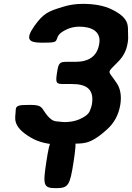

<svg xmlns="http://www.w3.org/2000/svg" viewBox="-20 -740 684 994"><path d="M456 -201C455 -194 453 -188 451 -182C444 -165 445 -146 390 -122C369 -113 343 -108 315 -108C306 -108 298 -109 290 -110C269 -113 254 -107 224 -143C193 -181 203 -197 137 -197C70 -197 61 -194 61 -163C61 -134 37 -87 141 -27C181 -3 235 9 297 9C317 9 336 8 355 5C404 -1 439 17 534 -70C569 -101 594 -143 603 -199C610 -244 603 -280 586 -307C538 -381 528 -355 592 -421C617 -446 635 -478 641 -518C644 -535 644 -550 643 -565C641 -603 655 -645 557 -692C518 -711 467 -720 409 -720C373 -720 339 -715 307 -705C227 -681 205 -670 159 -607C108 -535 130 -519 196 -519C262 -519 268 -521 274 -537C280 -553 282 -568 328 -589C346 -597 367 -602 391 -602C454 -602 504 -577 494 -515C484 -448 439 -420 371 -420H328C288 -420 283 -415 275 -363C267 -310 270 -305 310 -305H353C429 -305 468 -277 456 -201ZM361 97C380 -27 376 -40 312 -40C247 -40 239 -27 220 97C201 221 205 234 270 234C334 234 342 221 361 97Z"/></svg>

Font: Asimov Print
Style: AIt
Weight: 500
Designer: Google
Version: Version 2.000980: 2014